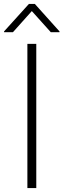

<svg xmlns="http://www.w3.org/2000/svg" viewBox="-41 -949 320 969"><path d="M142.1 -727.5V0H97.2V-727.5ZM215.3 -786.6 119.6 -893.1 24.4 -786.6H-20.5V-790.5L105 -929.2H134.8L259.3 -790.5V-786.6Z"/></svg>

Font: Inter Tight ExtraLight
Style: Regular
Weight: 250
Designer: Rasmus Andersson
Foundry: rsms
Version: Version 3.004